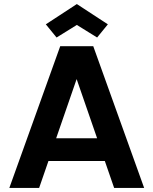

<svg xmlns="http://www.w3.org/2000/svg" viewBox="-20 -927 756 947"><path d="M543 0 497 -133H219L173 0H26L277 -699H440L691 0ZM459 -245 358 -537 257 -245ZM359 -907 512 -807 459 -742 359 -804 259 -742 206 -807Z"/></svg>

Font: SVN-Poppins SemiBold
Style: Regular
Weight: 600
Designer: Ninad Kale (Devanagari), Jonny Pinhorn (Latin)
Foundry: Indian Type Foundry
Version: Version 3.002 2017